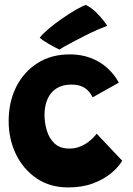

<svg xmlns="http://www.w3.org/2000/svg" viewBox="-20 -774 553 798"><path d="M488 -106Q473 -80 442.5 -54.5Q412 -29 367 -12Q322 5 263.5 5Q187.5 5 132 -32.8Q76.5 -70.5 46.2 -133.2Q16 -196 16 -271Q16 -350 47.2 -412.5Q78.5 -475 135.5 -511.5Q192.5 -548 270.5 -548Q317 -548 356 -533.5Q395 -519 424.8 -492.5Q454.5 -466 474 -430.5L365 -369.5Q363.5 -373.5 358.2 -382Q353 -390.5 343 -400Q333 -409.5 316.8 -416Q300.5 -422.5 276.5 -422.5Q240.5 -422.5 215.5 -407Q190.5 -391.5 177.8 -363Q165 -334.5 165 -296Q165 -264 174.5 -231.8Q184 -199.5 206.5 -178Q229 -156.5 268.5 -156.5Q292 -156.5 312 -164.5Q332 -172.5 346.8 -183.8Q361.5 -195 370.5 -205Q379.5 -215 381.5 -218.5ZM337 -753.5Q360.5 -741.5 379 -723.2Q397.5 -705 409.8 -689.2Q422 -673.5 426 -667Q407.5 -660 384 -649.8Q360.5 -639.5 336.2 -627.2Q312 -615 290 -603.5Q268 -592 251.2 -582.5Q234.5 -573 226.5 -568Q222.5 -570 211.2 -575.8Q200 -581.5 186.5 -589.2Q173 -597 161.2 -604.8Q149.5 -612.5 145 -617.5Q158.5 -634.5 184.2 -656Q210 -677.5 239.8 -698Q269.5 -718.5 296 -733.8Q322.5 -749 337 -753.5Z"/></svg>

Font: Grandstander Thin
Style: Bold
Weight: 700
Version: Version 1.200